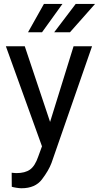

<svg xmlns="http://www.w3.org/2000/svg" viewBox="-20 -770 517 1003"><path d="M217.3 -54.7 364.3 -528.3H460.9L249 81.5Q234.4 120.6 199.2 167Q164.1 213.4 92.3 213.4Q81.1 213.4 64.7 210.7Q48.3 208 41.5 205.6L41 132.3Q44.9 132.8 53.5 133.5Q62 134.3 65.4 134.3Q111.3 134.3 137.2 115.5Q163.1 96.7 179.7 47.9ZM109.4 -528.3 246.6 -118.2 270 -22.9 205.1 10.3 10.7 -528.3ZM263.2 -601.6 375.5 -749.5H476.6L345.7 -601.6ZM126.5 -601.6 209.5 -749.5H306.2L199.7 -601.6Z"/></svg>

Font: RobotoDEMO
Style: Regular
Weight: 400
Designer: Christian Robertson
Foundry: Google
Version: Version 2.136